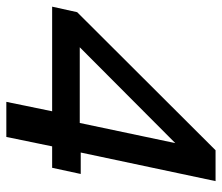

<svg xmlns="http://www.w3.org/2000/svg" viewBox="-74 -618 684 591"><g transform="rotate(90 267.5 -322.0)"><path d="M285 0 314 -141H-8L9 -218L434 -644H529L441 -229H507L488 -141H422L393 0ZM117 -226H350L412 -520Z"/></g></svg>

Font: Kanit
Style: Italic
Weight: 400
Italic angle: -12°
Designer: Katatrad Team
Foundry: CadsonDemak
Version: Version 2.000; ttfautohint (v1.8.3)